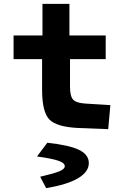

<svg xmlns="http://www.w3.org/2000/svg" viewBox="-20 -660 654 990"><path d="M197 -198V-355H50V-477H199V-640H338V-477H525V-355H341V-213Q341 -164 357 -146.5Q373 -129 420 -126L549 -118L538 6L385 0Q273 -5 235 -43.5Q197 -82 197 -198ZM438 181Q438 226 382.5 259Q327 292 218 310L188 253V251Q257 235 285.5 223.5Q314 212 314 197Q314 180 280 168.5Q246 157 172 147V145L224 76Q336 88 387 112.5Q438 137 438 181Z"/></svg>

Font: Intel One Mono
Style: Bold
Weight: 700
Monospace: yes
Designer: Fred Shallcrass
Foundry: Frere-Jones Type LLC
Version: Version 1.400;hotconv 1.1.0;makeotfexe 2.6.0;FJTRelease1.4